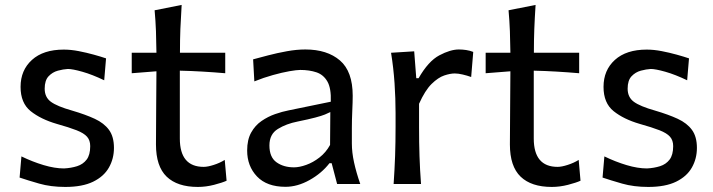

<svg xmlns="http://www.w3.org/2000/svg" viewBox="-20 -738 2861 770"><path d="M241.7 11.7Q183.6 11.7 137 -1.7Q90.3 -15.1 58.6 -25.9L65.9 -110.8Q109.9 -89.4 154.8 -75.9Q199.7 -62.5 236.8 -62.5Q265.1 -64 289.1 -71.5Q313 -79.1 327.4 -97.9Q341.8 -116.7 341.8 -151.9Q341.8 -175.3 329.1 -189.7Q316.4 -204.1 287.1 -215.6Q257.8 -227.1 207.5 -241.2Q143.6 -259.8 103 -292.2Q62.5 -324.7 62.5 -389.6Q62.5 -456.5 108.2 -497.8Q153.8 -539.1 235.8 -539.1Q264.2 -539.1 295.7 -533Q327.1 -526.9 356.2 -518.8Q385.3 -510.7 405.3 -503.9L397.9 -416Q350.1 -439 310.5 -450.2Q271 -461.4 252 -461.4Q233.9 -460.4 212.2 -454.6Q190.4 -448.7 174.8 -432.1Q159.2 -415.5 159.2 -382.3Q159.2 -348.1 184.1 -329.8Q209 -311.5 269.5 -294.4Q322.8 -278.8 360.1 -261.5Q397.5 -244.1 417.2 -217Q437 -189.9 437 -145Q437 -101.6 416.7 -65.9Q396.5 -30.3 353.5 -9.3Q310.5 11.7 241.7 11.7Z M773.4 11.7Q691.4 11.7 648.4 -29.5Q605.5 -70.8 605.5 -158.7Q605.5 -238.8 606.4 -314Q607.4 -389.2 607.4 -452.1L508.3 -444.3V-526.4H607.4Q606.9 -571.8 605.5 -612.5Q604 -653.3 600.1 -696.8L708.5 -718.3Q705.1 -665.5 703.4 -622.3Q701.7 -579.1 701.7 -526.4H883.3V-444.3Q838.4 -448.2 792.2 -450.9Q746.1 -453.6 701.2 -454.6V-182.6Q701.2 -68.8 796.9 -68.8Q813 -68.8 837.4 -76.7Q861.8 -84.5 881.3 -96.7L888.7 -13.2Q871.6 -5.4 838.6 3.2Q805.7 11.7 773.4 11.7Z M1125 11.2Q1050.3 11.2 1010.7 -30.3Q971.2 -71.8 971.2 -134.3Q971.2 -177.7 987.3 -206.5Q1003.4 -235.4 1029.1 -252.9Q1054.7 -270.5 1083.5 -280.5Q1112.3 -290.5 1137.7 -295.4L1306.6 -330.1Q1308.6 -383.8 1293 -411.1Q1277.3 -438.5 1249 -448Q1220.7 -457.5 1184.1 -457.5Q1169.9 -457.5 1140.6 -452.4Q1111.3 -447.3 1074.5 -437Q1037.6 -426.8 1000 -411.6L995.1 -500Q1020 -506.8 1055.7 -516.1Q1091.3 -525.4 1130.4 -532.5Q1169.4 -539.6 1204.6 -539.6Q1292 -539.6 1343.3 -495.6Q1394.5 -451.7 1394.5 -354Q1394.5 -330.1 1392.8 -293.7Q1391.1 -257.3 1391.1 -224.1V-162.6Q1391.1 -127 1399.9 -86.7Q1408.7 -46.4 1424.8 0H1332L1310.1 -83.5H1301.3Q1270 -43 1221.4 -15.9Q1172.9 11.2 1125 11.2ZM1159.2 -66.9Q1180.7 -66.9 1208 -76.7Q1235.4 -86.4 1261.2 -106.4Q1287.1 -126.5 1303.7 -156.7L1304.7 -288.6Q1296.4 -284.2 1283.2 -278.8Q1270 -273.4 1244.4 -266.6Q1218.8 -259.8 1173.3 -250.5Q1128.4 -241.7 1094.5 -220.9Q1060.5 -200.2 1060.5 -154.8Q1060.5 -107.4 1088.9 -87.2Q1117.2 -66.9 1159.2 -66.9Z M1558.6 0Q1562.5 -58.1 1564.5 -112.3Q1566.4 -166.5 1566.4 -231.9V-284.7Q1566.4 -342.8 1562.3 -404.3Q1558.1 -465.8 1548.3 -526.4L1641.1 -532.2L1649.4 -424.3H1658.7Q1697.8 -492.7 1741.9 -516.1Q1786.1 -539.6 1820.3 -539.6Q1834.5 -539.6 1849.4 -537.4Q1864.3 -535.2 1877.9 -529.8L1869.6 -429.2Q1853 -435.1 1835.4 -439.2Q1817.9 -443.4 1803.7 -443.4Q1785.6 -443.4 1761.5 -435.3Q1737.3 -427.2 1710.9 -401.4Q1684.6 -375.5 1660.6 -321.8V-227.5Q1660.6 -165.5 1662.4 -111.8Q1664.1 -58.1 1668.5 0Z M2192.9 11.7Q2110.8 11.7 2067.9 -29.5Q2024.9 -70.8 2024.9 -158.7Q2024.9 -238.8 2025.9 -314Q2026.9 -389.2 2026.9 -452.1L1927.7 -444.3V-526.4H2026.9Q2026.4 -571.8 2024.9 -612.5Q2023.4 -653.3 2019.5 -696.8L2127.9 -718.3Q2124.5 -665.5 2122.8 -622.3Q2121.1 -579.1 2121.1 -526.4H2302.7V-444.3Q2257.8 -448.2 2211.7 -450.9Q2165.5 -453.6 2120.6 -454.6V-182.6Q2120.6 -68.8 2216.3 -68.8Q2232.4 -68.8 2256.8 -76.7Q2281.2 -84.5 2300.8 -96.7L2308.1 -13.2Q2291 -5.4 2258.1 3.2Q2225.1 11.7 2192.9 11.7Z M2579.6 11.7Q2521.5 11.7 2474.9 -1.7Q2428.2 -15.1 2396.5 -25.9L2403.8 -110.8Q2447.8 -89.4 2492.7 -75.9Q2537.6 -62.5 2574.7 -62.5Q2603 -64 2627 -71.5Q2650.9 -79.1 2665.3 -97.9Q2679.7 -116.7 2679.7 -151.9Q2679.7 -175.3 2667 -189.7Q2654.3 -204.1 2625 -215.6Q2595.7 -227.1 2545.4 -241.2Q2481.4 -259.8 2440.9 -292.2Q2400.4 -324.7 2400.4 -389.6Q2400.4 -456.5 2446 -497.8Q2491.7 -539.1 2573.7 -539.1Q2602.1 -539.1 2633.5 -533Q2665 -526.9 2694.1 -518.8Q2723.1 -510.7 2743.2 -503.9L2735.8 -416Q2688 -439 2648.4 -450.2Q2608.9 -461.4 2589.8 -461.4Q2571.8 -460.4 2550 -454.6Q2528.3 -448.7 2512.7 -432.1Q2497.1 -415.5 2497.1 -382.3Q2497.1 -348.1 2522 -329.8Q2546.9 -311.5 2607.4 -294.4Q2660.6 -278.8 2698 -261.5Q2735.4 -244.1 2755.1 -217Q2774.9 -189.9 2774.9 -145Q2774.9 -101.6 2754.6 -65.9Q2734.4 -30.3 2691.4 -9.3Q2648.4 11.7 2579.6 11.7Z"/></svg>

Font: Pinar-DS1-FD Medium
Style: Regular
Weight: 500
Designer: Amin Abedi
Version: Version 3.000